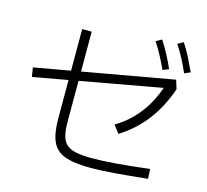

<svg xmlns="http://www.w3.org/2000/svg" viewBox="-120 -987 1241 1150"><g transform="rotate(15 500.0 -412.0)"><path d="M536 24Q433 24 376 3Q319 -18 296 -69.5Q273 -121 273 -212V-766H332V-212Q332 -159 340 -124.5Q348 -90 369.5 -70Q391 -50 430 -42Q469 -34 531 -34Q592 -34 678 -41Q764 -48 883 -62L886 -2Q773 10 687 17Q601 24 536 24ZM645 -216 608 -264Q689 -312 747 -386Q805 -460 839 -561L851 -555L56 -411L47 -468L895 -619L912 -564Q833 -333 645 -216ZM801 -654Q781 -697 760.5 -735.5Q740 -774 716 -810L752 -830Q777 -791 798.5 -750.5Q820 -710 838 -669ZM931 -668Q912 -712 891 -752Q870 -792 846 -828L881 -848Q907 -809 928 -767Q949 -725 968 -684Z"/></g></svg>

Font: Murecho Thin Light
Style: Regular
Weight: 300
Version: Version 1.010